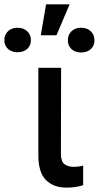

<svg xmlns="http://www.w3.org/2000/svg" viewBox="-104 -858 456 885"><path d="M84 -695.3 108.4 -837.9H216.8L156.2 -695.3ZM209 -671.9Q208.5 -697.3 225.1 -713.6Q241.7 -730 270 -730Q297.9 -730 314.7 -713.6Q331.5 -697.3 331.5 -671.9Q331.5 -647.5 314.7 -631.8Q297.9 -616.2 270 -616.2Q241.7 -616.2 225.1 -632.1Q208.5 -647.9 209 -671.9ZM-22.9 -730Q4.9 -730 21.7 -713.6Q38.6 -697.3 38.6 -672.9Q38.6 -648.4 21.7 -632.8Q4.9 -617.2 -22.9 -617.2Q-50.8 -617.2 -67.4 -632.8Q-84 -648.4 -84 -672.9Q-84 -697.3 -67.6 -713.6Q-51.3 -730 -22.9 -730ZM72.8 -545.4H177.7L176.8 -147Q177.2 -113.3 193.4 -101.1Q209.5 -88.9 237.8 -88.9Q256.3 -88.9 279.3 -94.2V-4.4Q245.6 6.8 202.6 6.8Q142.1 6.8 107.4 -28.6Q72.8 -64 72.8 -141.1Z"/></svg>

Font: Interop Med
Style: Regular
Weight: 500
Designer: Rasmus Andersson, Google, Jang Haemin
Foundry: jhaemin
Version: Version 1.007